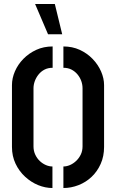

<svg xmlns="http://www.w3.org/2000/svg" viewBox="-20 -938 565 963"><path d="M221 -766 156 -918H255L292 -766ZM298 5V-103Q314 -103 330.5 -110Q347 -117 361.5 -130.5Q376 -144 385 -162.5Q394 -181 394 -204V-495Q394 -514 387.5 -532Q381 -550 368.5 -565Q356 -580 338.5 -589Q321 -598 298 -598V-705Q343 -705 380 -688Q417 -671 444.5 -642.5Q472 -614 487 -579.5Q502 -545 502 -511V-201Q502 -154 485 -116Q468 -78 439.5 -51Q411 -24 374 -9.5Q337 5 298 5ZM243 5Q207 5 171.5 -9.5Q136 -24 106 -51.5Q76 -79 58 -117Q40 -155 40 -201V-511Q40 -546 55 -580.5Q70 -615 97.5 -643Q125 -671 162 -688Q199 -705 244 -705V-598Q221 -598 203.5 -589Q186 -580 173.5 -564.5Q161 -549 154.5 -531Q148 -513 148 -495V-204Q148 -181 157 -162Q166 -143 180 -130Q194 -117 210.5 -110Q227 -103 243 -103Z"/></svg>

Font: Stick No Bills ExtraLight SemiBold
Style: Regular
Weight: 600
Version: Version 2.000